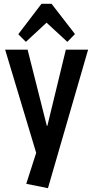

<svg xmlns="http://www.w3.org/2000/svg" viewBox="-20 -801 491 1009"><path d="M118 165 184 -41 177 25 7 -540H125L226 -140H229L326 -540H443L232 188ZM76 -621 198 -781H251L374 -622L334 -581L194 -710H255L116 -581Z"/></svg>

Font: Pathway Extreme Condensed SemiBold
Style: Regular
Weight: 600
Width: 3
Version: Version 1.001;gftools[0.9.26]